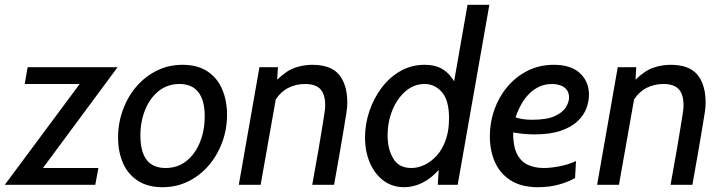

<svg xmlns="http://www.w3.org/2000/svg" viewBox="-49 -770 3013 800"><path d="M-29 0 283 -420H54L66 -490H441L130 -70H361L348 0Z M628 10Q566 10 524.5 -17.5Q483 -45 463 -91.5Q443 -138 443 -197Q443 -257 463 -312Q483 -367 519 -409Q555 -451 604 -475.5Q653 -500 712 -500Q774 -500 815.5 -472.5Q857 -445 877 -397.5Q897 -350 897 -292Q897 -232 877 -177.5Q857 -123 821 -81Q785 -39 736 -14.5Q687 10 628 10ZM641 -70Q691 -70 727.5 -99Q764 -128 784 -177Q804 -226 804 -285Q804 -352 777.5 -386Q751 -420 699 -420Q649 -420 612.5 -391Q576 -362 556 -313Q536 -264 536 -205Q536 -138 562 -104Q588 -70 641 -70Z M946 0 1032 -490H1109L1106 -438Q1145 -476 1180.5 -488Q1216 -500 1252 -500Q1330 -500 1364 -458.5Q1398 -417 1398 -343Q1398 -336 1397.5 -326.5Q1397 -317 1394 -297.5Q1391 -278 1385 -242Q1379 -206 1369 -147.5Q1359 -89 1343 0H1252Q1268 -88 1278 -146Q1288 -204 1293.5 -239Q1299 -274 1302 -292Q1305 -310 1305.5 -318Q1306 -326 1306 -331Q1306 -377 1286 -398.5Q1266 -420 1222 -420Q1185 -420 1153.5 -404.5Q1122 -389 1100 -356L1037 0Z M1635 10Q1586 10 1549.5 -17Q1513 -44 1492.5 -91Q1472 -138 1472 -197Q1472 -254 1490.5 -308Q1509 -362 1542 -405.5Q1575 -449 1620.5 -474.5Q1666 -500 1720 -500Q1755 -500 1780 -489.5Q1805 -479 1824 -457.5Q1843 -436 1858 -403L1837 -396L1899 -750H1990L1858 0H1775L1779 -62Q1748 -27 1711 -8.5Q1674 10 1635 10ZM1665 -70Q1693 -70 1721 -83.5Q1749 -97 1772 -123Q1795 -149 1808.5 -187.5Q1822 -226 1822 -277Q1822 -352 1792.5 -386Q1763 -420 1720 -420Q1676 -420 1641 -390Q1606 -360 1586 -311Q1566 -262 1566 -205Q1566 -149 1589.5 -109.5Q1613 -70 1665 -70Z M2192 10Q2124 10 2079.5 -18Q2035 -46 2013.5 -94Q1992 -142 1992 -202Q1992 -260 2011 -313.5Q2030 -367 2065.5 -409Q2101 -451 2150 -475.5Q2199 -500 2259 -500Q2330 -500 2367.5 -465Q2405 -430 2405 -375Q2405 -347 2394 -318Q2383 -289 2357 -264.5Q2331 -240 2287 -225Q2243 -210 2177 -210Q2150 -210 2124.5 -213Q2099 -216 2089 -218Q2089 -159 2106 -127Q2123 -95 2152 -82.5Q2181 -70 2216 -70Q2245 -70 2282 -77Q2319 -84 2351 -99L2347 -28Q2319 -12 2279.5 -1Q2240 10 2192 10ZM2169 -271Q2229 -271 2262 -286Q2295 -301 2308.5 -322.5Q2322 -344 2322 -364Q2322 -384 2312 -396.5Q2302 -409 2285.5 -414.5Q2269 -420 2250 -420Q2219 -420 2191 -405.5Q2163 -391 2139.5 -360.5Q2116 -330 2099 -281Q2110 -277 2127 -274Q2144 -271 2169 -271Z M2439 0 2525 -490H2602L2599 -438Q2638 -476 2673.5 -488Q2709 -500 2745 -500Q2823 -500 2857 -458.5Q2891 -417 2891 -343Q2891 -336 2890.5 -326.5Q2890 -317 2887 -297.5Q2884 -278 2878 -242Q2872 -206 2862 -147.5Q2852 -89 2836 0H2745Q2761 -88 2771 -146Q2781 -204 2786.5 -239Q2792 -274 2795 -292Q2798 -310 2798.5 -318Q2799 -326 2799 -331Q2799 -377 2779 -398.5Q2759 -420 2715 -420Q2678 -420 2646.5 -404.5Q2615 -389 2593 -356L2530 0Z"/></svg>

Font: Cabin VF Beta
Style: Italic
Weight: 400
Italic angle: -7°
Designer: Pablo Impallari
Foundry: Pablo Impallari. http://www.impallari.com Igino Marini. http://www.ikern.com
Version: Version 2.300